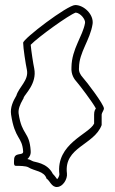

<svg xmlns="http://www.w3.org/2000/svg" viewBox="-20 -762 458 763"><path d="M24 -307C39 -207 68 -220 72 -160C73 -141 36 -160 36 -127C36 -122 33 -103 42 -103C55 -103 83 -103 93 -97C116 -82 156 -83 165 -52C177 -46 185 -17 207 -19C229 -19 249 -50 246 -73C233 -178 354 -185 384 -265V-307C384 -313 393 -324 393 -331C393 -347 323 -439 309 -454C299 -465 292 -478 294 -493C294 -554 338 -602 348 -667C353 -704 314 -742 279 -742C248 -742 72 -608 72 -592C72 -572 82 -507 87 -484C95 -443 55 -416 45 -382C32 -360 20 -335 24 -307ZM54 -311C52 -328 59 -346 71 -367L73 -370L74 -374C78 -387 128 -430 116 -490C112 -508 104 -561 102 -584C132 -615 254 -703 281 -712C300 -710 320 -685 318 -671C309 -618 265 -568 264 -495C262 -466 274 -448 287 -434C295 -425 348 -356 361 -331C358 -326 354 -321 354 -307V-271C335 -229 201 -192 216 -69C216 -65 212 -54 207 -50C203 -55 199 -62 190 -71C167 -117 116 -117 109 -122C100 -127 95 -129 89 -130C100 -140 103 -151 102 -162C97 -241 67 -222 54 -311Z"/></svg>

Font: Camosport
Style: Oln
Weight: 400
Version: Version 001.000